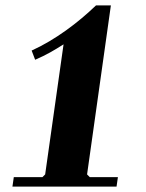

<svg xmlns="http://www.w3.org/2000/svg" viewBox="-20 -690 540 710"><path d="M147 -45 215 -526Q190 -510 166 -496.5Q142 -483 110 -469L97 -503Q130 -518 162 -537Q194 -556 224 -577.5Q254 -599 282 -622.5Q310 -646 335 -670H390L302 -45ZM26 0 31 -35H137L147 -45H302L312 -35H416L411 0Z"/></svg>

Font: Brygada 1918
Style: Bold Italic
Weight: 700
Italic angle: -8°
Designer: Mateusz Machalski | Borys Kosmynka | Przemek Hoffer
Foundry: NIEPODLEGLA 2018
Version: Version 3.006